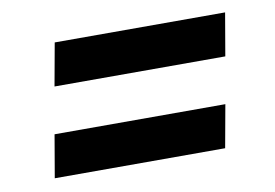

<svg xmlns="http://www.w3.org/2000/svg" viewBox="-47 -522 665 465"><g transform="rotate(-10 285.5 -290.0)"><path d="M92 -347 111 -452H530L512 -347ZM54 -128 72 -233H492L473 -128Z"/></g></svg>

Font: DM Sans SemiBold
Style: Italic
Weight: 600
Italic angle: -10°
Designer: Colophon Foundry, Jonny Pinhorn
Foundry: Colophon Foundry
Version: Version 4.004;gftools[0.9.30]